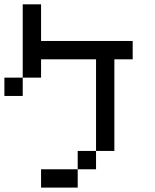

<svg xmlns="http://www.w3.org/2000/svg" viewBox="-20 -853 707 873"><path d="M0 -416.7V-500H83.3V-416.7ZM83.3 -500V-833.3H166.7V-666.7H583.3V-583.3H500V-166.7H416.7V-583.3H166.7V-500ZM166.7 0V-83.3H333.3V0ZM333.3 -83.3V-166.7H416.7V-83.3Z"/></svg>

Font: Galmuri11 Condensed
Style: Regular
Weight: 400
Width: 3
Designer: Lee Minseo (quiple)
Version: Version 2.399;hotconv 1.1.1;makeotfexe 2.6.0 DEVELOPMENT